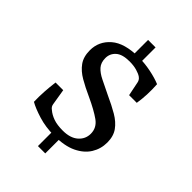

<svg xmlns="http://www.w3.org/2000/svg" viewBox="-196 -657 816 816"><g transform="rotate(45 212.0 -249.0)"><path d="M232 -18V76H188V-18ZM200 -574H245V-480H200ZM386 -143Q386 -105 366.5 -73.5Q347 -42 307.5 -23Q268 -4 205 -4Q154 -4 110.5 -17.5Q67 -31 43 -45Q42 -75 44 -106.5Q46 -138 50 -168H96L108 -95Q109 -89 112 -84Q115 -79 122 -74Q137 -61 159.5 -53Q182 -45 216 -45Q261 -45 285.5 -66.5Q310 -88 310 -120Q310 -156 279 -178Q248 -200 194 -225Q154 -243 123 -261Q92 -279 74 -304Q56 -329 56 -368Q56 -422 97.5 -458Q139 -494 224 -494Q260 -494 297 -486.5Q334 -479 360 -468Q364 -405 355 -351H309L296 -415Q295 -420 292 -425.5Q289 -431 282 -436Q272 -443 253 -448.5Q234 -454 209 -454Q166 -454 146 -436Q126 -418 126 -391Q126 -364 140.5 -347.5Q155 -331 181.5 -318Q208 -305 245 -287Q287 -268 318.5 -249.5Q350 -231 368 -206Q386 -181 386 -143Z"/></g></svg>

Font: Yrsa
Style: Regular
Weight: 400
Designer: Anna Giedrys (Yrsa+Rasa design), David Brezina (Yrsa art-direction, Rasa art-direction, design)
Foundry: Rosetta Type Foundry
Version: Version 2.004